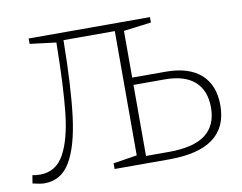

<svg xmlns="http://www.w3.org/2000/svg" viewBox="-63 -608 884 700"><g transform="rotate(-10 378.5 -258.0)"><path d="M554 -317Q639 -317 684 -277Q729 -237 729 -162Q729 0 511 0H309V-21L397 -35V-495H207Q205 -323 191.5 -215Q178 -107 144.5 -50Q111 7 49 7Q33 7 5 0L10 -30Q23 -27 38 -27Q97 -27 127 -81Q157 -135 167.5 -231.5Q178 -328 180 -491L83 -503V-523H532V-503L430 -490V-317ZM514 -27Q607 -27 650.5 -60.5Q694 -94 694 -160Q694 -223 656.5 -256.5Q619 -290 546 -290H430V-27Z"/></g></svg>

Font: Bitter Pro ExtraLight
Style: Regular
Weight: 275
Designer: Sol Matas, and Bitter project Authors
Foundry: Sol Matas
Version: Version 1.010